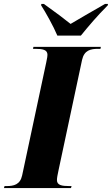

<svg xmlns="http://www.w3.org/2000/svg" viewBox="-61 -951 566 971"><path d="M229 -771H348C387 -819 430 -870 484 -924L485 -931H470C397 -890 336 -853 296 -830C265 -855 223 -887 161 -931H148L147 -924C168 -892 210 -817 229 -771ZM-41 0H298L301 -10H289C253 -10 227 -14 227 -40C227 -52 230 -66 235 -90L354 -648C365 -697 397 -704 435 -704H447L449 -714H108L106 -704H117C154 -704 179 -700 179 -674C179 -669 178 -658 173 -636L51 -64C41 -17 8 -10 -27 -10H-38Z"/></svg>

Font: Noto Serif Display Condensed Black
Style: Italic
Weight: 900
Width: 3
Italic angle: -12°
Designer: Monotype Design Team
Foundry: Monotype Imaging Inc.
Version: Version 2.009